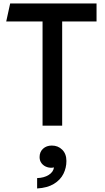

<svg xmlns="http://www.w3.org/2000/svg" viewBox="-20 -720 600 1100"><path d="M223.8 0V-597.2H15.7L38.2 -700H533.1V-597.2H336.2V0ZM192.7 359.8V300.3Q232.2 299.1 258.8 282.4Q285.4 265.8 289.3 239.4Q268.6 243.5 249.7 237.3Q230.7 231.1 218.7 216.1Q206.8 201.1 206.8 180Q206.8 150.3 226.5 132.1Q246.2 113.9 277.2 113.9Q312.4 113.9 336.4 137.6Q360.5 161.3 360.5 202.4Q360.5 241.4 343.3 276.1Q326.1 310.7 288.9 333.4Q251.8 356.2 192.7 359.8Z"/></svg>

Font: Geologica-Sharp
Style: Regular
Weight: 100
Designer: Sindre Bremnes, Frode Helland
Foundry: Monokrom Skriftforlag AS
Version: Version 1.010;gftools[0.9.28]